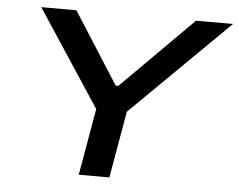

<svg xmlns="http://www.w3.org/2000/svg" viewBox="-50 -747 1000 806"><g transform="rotate(5 450.0 -343.5)"><path d="M310 0 359 -281 92 -687H240L432 -386H443L744 -687H900L488 -281L439 0Z"/></g></svg>

Font: Archivo Expanded Medium
Style: Italic
Weight: 500
Width: 7
Italic angle: -10°
Designer: Hector Gatti
Foundry: Omnibus-Type
Version: Version 2.001